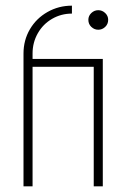

<svg xmlns="http://www.w3.org/2000/svg" viewBox="-20 -658 456 678"><path d="M343 0H311V-422H95V0H63V-469Q63 -516 85.5 -554.5Q108 -593 147.5 -615.5Q187 -638 234 -638V-610Q196 -610 164 -591.5Q132 -573 113.5 -540.5Q95 -508 95 -469V-450H343ZM362 -588Q362 -573 351.5 -563Q341 -553 327 -553Q313 -553 302.5 -563Q292 -573 292 -588Q292 -602 302.5 -612Q313 -622 327 -622Q341 -622 351.5 -612Q362 -602 362 -588Z"/></svg>

Font: Poiret One
Style: Regular
Weight: 400
Designer: Denis Masharov (denis.masharov@gmail.com), Cyreal (Charset Expansion)
Foundry: Denis Masharov
Version: Version 1.101